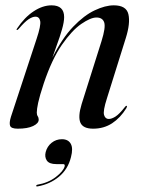

<svg xmlns="http://www.w3.org/2000/svg" viewBox="-20 -462 522 702"><path d="M41.5 -352.5Q39 -353 42.5 -358Q69.5 -398.5 102.8 -420.5Q136 -442.5 168.5 -442.5Q214.5 -442.5 214.5 -399.5Q214.5 -381.5 206.5 -353.8Q198.5 -326 188 -297.8Q177.5 -269.5 171.5 -251Q207 -322 247.2 -364Q287.5 -406 326.2 -424.2Q365 -442.5 396 -442.5Q442 -442.5 449.5 -409.8Q457 -377 440 -323L371 -102.5Q356 -56 360.5 -41.5Q365 -27 377.5 -27Q388.5 -27 402.5 -36Q416.5 -45 436.5 -70.5Q440.5 -76 443 -75Q446 -74 442 -66.5Q420 -31 389.8 -11.2Q359.5 8.5 320.5 8.5Q283.5 8.5 274 -13.5Q264.5 -35.5 278.5 -81.5L351 -311Q367 -362 361 -380Q355 -398 332.5 -398Q311.5 -398 277.2 -374.5Q243 -351 206.2 -298Q169.5 -245 140 -157Q124.5 -110 119.5 -86.2Q114.5 -62.5 114.5 -50.5Q114.5 -42 118 -37Q121.5 -32 121.5 -24.5Q121.5 -11 101 -1.2Q80.5 8.5 45 8.5Q21 8.5 17 -2Q13 -12.5 20 -35L114 -320.5Q130 -368.5 127 -384.8Q124 -401 109.5 -401Q99 -401 84.8 -391.8Q70.5 -382.5 48 -356Q44 -351.5 41.5 -352.5ZM186 138Q160 138 151.2 125Q142.5 112 147 94Q152.5 73 168.8 60Q185 47 206.5 47Q229.5 47 238.8 63.8Q248 80.5 239.5 112.5Q228.5 157 195.5 184.2Q162.5 211.5 117.5 219.5Q112 220.5 112.5 217.5Q112.5 214 116 213.5Q156.5 206.5 184 185.2Q211.5 164 216.5 146Q218 138 211 138Z"/></svg>

Font: Fraunces 144pt
Style: Italic
Weight: 400
Italic angle: -16°
Version: Version 1.000;[b76b70a41]